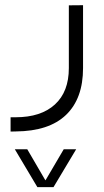

<svg xmlns="http://www.w3.org/2000/svg" viewBox="-20 -287 409 753"><path d="M126.5 446.8 38.1 298.3H86.9L153.8 413.1L158.2 420.4L162.6 413.1L230 298.3H278.8L189.9 446.8ZM41 172.9Q140.6 172.9 195.3 122.8Q250 72.8 250 -20V-266.1L305.7 -266.6V-20Q305.7 99.6 239 163.6Q172.4 227.5 42 228.5L21.5 229V172.9Z"/></svg>

Font: Shabnam Thin WOL
Style: Thin-WOL
Weight: 100
Foundry: DejaVu fonts team - Redesigned by Saber Rastikerdar - Based on Vazir font
Version: Version 5.0.0